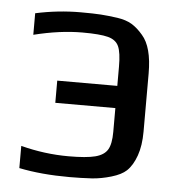

<svg xmlns="http://www.w3.org/2000/svg" viewBox="-43 -535 549 586"><g transform="rotate(5 232.0 -242.0)"><path d="M36 -4V-72Q109 -53 182 -53Q237 -53 264 -60Q291 -67 301.5 -84.5Q312 -102 312 -139V-212H128V-280H312V-339Q312 -382 303.5 -401Q295 -420 270.5 -426.5Q246 -433 192 -433Q123 -433 43 -413V-479Q112 -494 181 -494Q221 -494 243 -492.5Q265 -491 294 -487Q321 -483 338.5 -472.5Q356 -462 373 -442Q404 -407 404 -326V-148Q404 -105 393 -74Q382 -43 364 -26Q349 -12 318.5 -3Q288 6 260 8Q226 10 191 10Q104 10 36 -4Z"/></g></svg>

Font: Play
Style: Regular
Weight: 400
Designer: Jonas Hecksher (Cyrillic expansion: Cyreal)
Foundry: Jonas Hecksher, Playtype, e-types AS
Version: Version 2.101; ttfautohint (v1.5.65-e2d9)